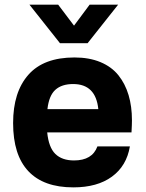

<svg xmlns="http://www.w3.org/2000/svg" viewBox="-20 -788 625 822"><path d="M298.8 -542Q362.3 -542 410.2 -522Q458 -502 487.1 -465.6Q516.1 -429.2 530.5 -380.9Q544.9 -332.5 544.9 -272.9Q544.9 -255.4 543 -221.2H182.1Q188.5 -156.7 217 -128.9Q245.6 -101.1 296.9 -101.1Q375 -101.1 397 -161.1H536.1Q522 -77.6 459.2 -31.7Q396.5 14.2 293.9 14.2Q166.5 14.2 101.3 -55.2Q36.1 -124.5 36.1 -261.2Q36.1 -394 101.6 -468Q167 -542 298.8 -542ZM106 -768.1H229L296.9 -678.2L363.8 -768.1H485.8L355 -603H236.8ZM183.1 -320.8H400.9Q390.1 -428.2 293 -428.2Q244.1 -428.2 216.8 -403.3Q189.5 -378.4 183.1 -320.8Z"/></svg>

Font: Nacelle Bold
Style: Regular
Weight: 700
Designer: Sora Sagano
Foundry: Sora Sagano
Version: Version 1.000;FEAKit 1.0